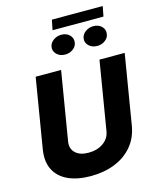

<svg xmlns="http://www.w3.org/2000/svg" viewBox="-151 -1170 1048 1282"><g transform="rotate(-15 373.0 -528.5)"><path d="M571.4 -727.3H745.7L666.2 -246.8Q652.7 -164.1 604.4 -106.9Q556.1 -49.7 481.7 -20.2Q407.3 9.2 316.1 9.2Q224.1 9.2 159.8 -20.2Q95.5 -49.7 66.4 -106.9Q37.3 -164.1 50.8 -246.8L130.3 -727.3H306.1L227.6 -253.6Q219.8 -204.2 251.1 -174.9Q282.3 -145.6 341.3 -145.6Q400.9 -145.6 443 -174.9Q485.1 -204.2 492.9 -253.6ZM360.8 -819.1Q323.9 -819.1 301.3 -841.7Q278.8 -864.3 284.8 -895.3Q289.8 -920 313.6 -936.9Q337.4 -953.8 367.2 -953.8Q404.1 -953.8 425.6 -931.3Q447.1 -908.9 441.1 -877.3Q437.1 -853.2 413.7 -836.1Q390.3 -819.1 360.8 -819.1ZM582.4 -819.1Q545.5 -819.1 522.9 -841.7Q500.4 -864.3 506.4 -895.3Q511.4 -920 535.2 -936.9Q558.9 -953.8 588.8 -953.8Q625.7 -953.8 647.2 -931.3Q668.7 -908.9 662.6 -877.3Q658.7 -853.2 635.3 -836.1Q611.9 -819.1 582.4 -819.1ZM685 -1067.4 671.5 -997.9H319.6L333.5 -1067.4Z"/></g></svg>

Font: Inter UI Extra Bold
Style: Italic
Weight: 800
Italic angle: 9.39999°
Designer: Rasmus Andersson
Foundry: rsms
Version: 3.2;8d6f07862